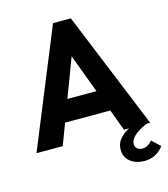

<svg xmlns="http://www.w3.org/2000/svg" viewBox="-129 -798 966 1103"><g transform="rotate(-15 354.0 -246.5)"><path d="M290 -697H396L681 0H525L478 -127H209L161 0H5ZM430 -255 344 -485 257 -255ZM477 107Q477 68 500.5 42Q524 16 555 0H663Q647 5 622 18.5Q597 32 577.5 52Q558 72 558 95Q558 112 570 122Q582 132 600 132Q633 132 659 100L708 146Q665 204 595 204Q543 204 510 177.5Q477 151 477 107Z"/></g></svg>

Font: Hanken Grotesk ExtraBold
Style: Regular
Weight: 800
Designer: Alfredo Marco Pradil
Foundry: Hanken Design Co.
Version: Version 3.014